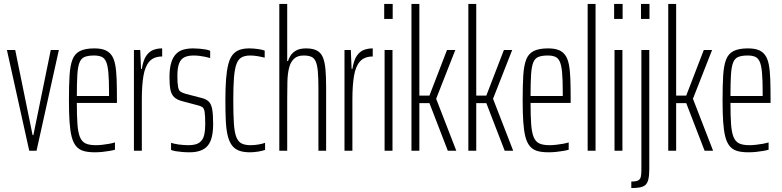

<svg xmlns="http://www.w3.org/2000/svg" viewBox="-20 -763 3958 972"><path d="M128 0 15 -510H57L145 -79H149L237 -510H278L165 0Z M460 8Q425 8 402 1Q379 -6 364.5 -24Q350 -42 342.5 -72Q335 -102 332 -147Q329 -192 329 -254Q329 -329 332 -379.5Q335 -430 346.5 -460.5Q358 -491 384.5 -504.5Q411 -518 457 -518Q490 -518 510.5 -510Q531 -502 544 -484.5Q557 -467 563 -436.5Q569 -406 570.5 -361.5Q572 -317 572 -256V-242H369Q369 -177 372 -135Q375 -93 384.5 -69.5Q394 -46 413 -37Q432 -28 465 -28Q480 -28 498 -30Q516 -32 532.5 -35Q549 -38 562 -42V-5Q552 -2 535 1Q518 4 498.5 6Q479 8 460 8ZM532 -257V-297Q532 -359 528.5 -396.5Q525 -434 516.5 -452Q508 -470 493 -476Q478 -482 456 -482Q427 -482 409 -475Q391 -468 382.5 -446.5Q374 -425 371.5 -384.5Q369 -344 369 -277H552Z M658 0V-510H690L694 -414H698Q705 -458 720 -480Q735 -502 755.5 -510Q776 -518 801 -518V-477Q759 -477 736.5 -452Q714 -427 706 -378Q698 -329 698 -260V0Z M939 8Q921 8 903 6.5Q885 5 870 2.5Q855 0 846 -4V-40Q853 -38 862.5 -35.5Q872 -33 884 -31.5Q896 -30 909 -29Q922 -28 934 -28Q972 -28 990 -41.5Q1008 -55 1013.5 -79Q1019 -103 1019 -134Q1019 -177 1016 -196Q1013 -215 1004 -221Q995 -227 977 -231L902 -251Q875 -258 861 -272Q847 -286 842.5 -310Q838 -334 838 -372Q838 -416 846.5 -444.5Q855 -473 871 -489.5Q887 -506 909 -512Q931 -518 958 -518Q974 -518 990.5 -516.5Q1007 -515 1021 -512.5Q1035 -510 1044 -506V-469Q1035 -472 1021 -475Q1007 -478 991.5 -480Q976 -482 960 -482Q933 -482 914.5 -473.5Q896 -465 887 -442.5Q878 -420 878 -379Q878 -341 881.5 -323Q885 -305 894 -299Q903 -293 920 -288L993 -269Q1021 -263 1035 -250.5Q1049 -238 1054 -211.5Q1059 -185 1059 -135Q1059 -98 1052.5 -70.5Q1046 -43 1032 -26Q1018 -9 995 -0.5Q972 8 939 8Z M1245 8Q1211 8 1188.5 -1Q1166 -10 1152.5 -29.5Q1139 -49 1132 -79.5Q1125 -110 1123 -153.5Q1121 -197 1121 -254Q1121 -318 1124.5 -363Q1128 -408 1136 -438.5Q1144 -469 1158 -486Q1172 -503 1192.5 -510.5Q1213 -518 1242 -518Q1262 -518 1284 -515Q1306 -512 1320 -507V-471Q1305 -475 1285 -478.5Q1265 -482 1247 -482Q1220 -482 1203 -472.5Q1186 -463 1177 -438.5Q1168 -414 1164.5 -369.5Q1161 -325 1161 -256Q1161 -184 1164 -138.5Q1167 -93 1176.5 -69Q1186 -45 1203.5 -36.5Q1221 -28 1249 -28Q1268 -28 1288.5 -31.5Q1309 -35 1322 -40V-4Q1308 1 1286.5 4.5Q1265 8 1245 8Z M1394 0V-743H1434V-454H1438Q1442 -467 1451 -481.5Q1460 -496 1478.5 -507Q1497 -518 1530 -518Q1563 -518 1583.5 -507.5Q1604 -497 1614 -474Q1624 -451 1627.5 -413.5Q1631 -376 1631 -322V0H1592V-314Q1592 -369 1589 -402Q1586 -435 1578 -452.5Q1570 -470 1555 -476Q1540 -482 1517 -482Q1486 -482 1468.5 -465.5Q1451 -449 1443.5 -419.5Q1436 -390 1435 -349.5Q1434 -309 1434 -263V0Z M1724 0V-510H1756L1760 -414H1764Q1771 -458 1786 -480Q1801 -502 1821.5 -510Q1842 -518 1867 -518V-477Q1825 -477 1802.5 -452Q1780 -427 1772 -378Q1764 -329 1764 -260V0Z M1925 -667V-743H1968V-667ZM1927 0V-510H1967V0Z M2063 0V-743H2103V-279H2154L2243 -510H2285L2188 -263L2290 0H2247L2154 -241H2103V0Z M2351 0V-743H2391V-279H2442L2531 -510H2573L2476 -263L2578 0H2535L2442 -241H2391V0Z M2757 8Q2722 8 2699 1Q2676 -6 2661.5 -24Q2647 -42 2639.5 -72Q2632 -102 2629 -147Q2626 -192 2626 -254Q2626 -329 2629 -379.5Q2632 -430 2643.5 -460.5Q2655 -491 2681.5 -504.5Q2708 -518 2754 -518Q2787 -518 2807.5 -510Q2828 -502 2841 -484.5Q2854 -467 2860 -436.5Q2866 -406 2867.5 -361.5Q2869 -317 2869 -256V-242H2666Q2666 -177 2669 -135Q2672 -93 2681.5 -69.5Q2691 -46 2710 -37Q2729 -28 2762 -28Q2777 -28 2795 -30Q2813 -32 2829.5 -35Q2846 -38 2859 -42V-5Q2849 -2 2832 1Q2815 4 2795.5 6Q2776 8 2757 8ZM2829 -257V-297Q2829 -359 2825.5 -396.5Q2822 -434 2813.5 -452Q2805 -470 2790 -476Q2775 -482 2753 -482Q2724 -482 2706 -475Q2688 -468 2679.5 -446.5Q2671 -425 2668.5 -384.5Q2666 -344 2666 -277H2849Z M2955 0V-743H2995V0Z M3089 -667V-743H3132V-667ZM3091 0V-510H3131V0Z M3225 -667V-743H3268V-667ZM3176 189V156Q3200 156 3210.5 150.5Q3221 145 3224 132.5Q3227 120 3227 99V-510H3267V92Q3267 126 3262 146Q3257 166 3246 174.5Q3235 183 3218 186Q3201 189 3176 189Z M3363 0V-743H3403V-279H3454L3543 -510H3585L3488 -263L3590 0H3547L3454 -241H3403V0Z M3769 8Q3734 8 3711 1Q3688 -6 3673.5 -24Q3659 -42 3651.5 -72Q3644 -102 3641 -147Q3638 -192 3638 -254Q3638 -329 3641 -379.5Q3644 -430 3655.5 -460.5Q3667 -491 3693.5 -504.5Q3720 -518 3766 -518Q3799 -518 3819.5 -510Q3840 -502 3853 -484.5Q3866 -467 3872 -436.5Q3878 -406 3879.5 -361.5Q3881 -317 3881 -256V-242H3678Q3678 -177 3681 -135Q3684 -93 3693.5 -69.5Q3703 -46 3722 -37Q3741 -28 3774 -28Q3789 -28 3807 -30Q3825 -32 3841.5 -35Q3858 -38 3871 -42V-5Q3861 -2 3844 1Q3827 4 3807.5 6Q3788 8 3769 8ZM3841 -257V-297Q3841 -359 3837.5 -396.5Q3834 -434 3825.5 -452Q3817 -470 3802 -476Q3787 -482 3765 -482Q3736 -482 3718 -475Q3700 -468 3691.5 -446.5Q3683 -425 3680.5 -384.5Q3678 -344 3678 -277H3861Z"/></svg>

Font: Saira UltraCondensed ExtraLight
Style: Regular
Weight: 250
Width: 1
Designer: Hector Gatti with collaboration of the Omnibus-Type team
Foundry: Omnibus-Type
Version: Version 1.101